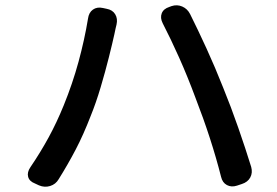

<svg xmlns="http://www.w3.org/2000/svg" viewBox="-20 -717 1040 720"><path d="M219 -322Q252 -403 274.5 -485.5Q297 -568 310 -647Q313 -670 328.5 -681Q344 -692 366 -687L380 -684Q402 -680 412 -663.5Q422 -647 417 -625Q415 -615 413.5 -610.5Q412 -606 409 -589Q402 -557 388.5 -503Q375 -449 357.5 -390Q340 -331 320 -282Q293 -212 264 -156.5Q235 -101 200 -45Q189 -26 168 -19.5Q147 -13 126 -22L111 -29Q90 -37 85.5 -54Q81 -71 94 -90Q132 -146 162.5 -202Q193 -258 219 -322ZM712 -353Q683 -431 651.5 -501.5Q620 -572 590 -630Q580 -650 586.5 -667Q593 -684 615 -691L623 -694Q644 -701 663.5 -692.5Q683 -684 693 -664Q722 -606 754.5 -535Q787 -464 817 -388Q846 -317 873.5 -238Q901 -159 922 -91Q928 -69 918.5 -51.5Q909 -34 887 -27L869 -21Q848 -14 831 -23Q814 -32 809 -54Q791 -125 767 -199Q743 -273 712 -353Z"/></svg>

Font: Chiron GoRound TC M
Style: Regular
Weight: 500
Designer: Ryoko NISHIZUKA 西塚涼子 (kana, bopomofo & ideographs); Paul D. Hunt (Latin, Greek & Cyrillic); Sandoll Communications 산돌커뮤니
Foundry: Adobe
Version: Version 1.000;hotconv 1.1.1;makeotfexe 2.6.0